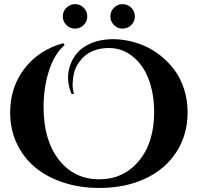

<svg xmlns="http://www.w3.org/2000/svg" viewBox="-20 -908 970 942"><path d="M390.6 -785.2Q373 -767.6 348.1 -767.6Q323.2 -767.6 305.7 -785.2Q288.1 -802.7 288.1 -827.6Q288.1 -852.5 305.7 -870.1Q323.2 -887.7 348.1 -887.7Q373 -887.7 390.6 -870.1Q408.2 -852.5 408.2 -827.6Q408.2 -802.7 390.6 -785.2ZM624 -785.2Q606.4 -767.6 581.5 -767.6Q556.6 -767.6 539.1 -785.2Q521.5 -802.7 521.5 -827.6Q521.5 -852.5 539.1 -870.1Q556.6 -887.7 581.5 -887.7Q606.4 -887.7 624 -870.1Q641.6 -852.5 641.6 -827.6Q641.6 -802.7 624 -785.2ZM342.8 -447.3 331.5 -446.8Q317.4 -477.5 314.5 -511.7Q311.5 -545.9 321.5 -579.6Q331.5 -613.3 353 -641.4Q374.5 -669.4 412.6 -689.2Q450.7 -709 500 -713.9Q544.9 -718.8 592 -711.2Q639.2 -703.6 683.8 -685.1Q728.5 -666.5 767.8 -635Q807.1 -603.5 836.7 -563.5Q866.2 -523.4 883.3 -470.2Q900.4 -417 900.4 -357.4Q900.4 -247.1 845.7 -162.4Q791 -77.6 692.6 -31.7Q594.2 14.2 466.8 14.2Q371.6 14.2 290.3 -12.7Q209 -39.6 151.6 -87.6Q94.2 -135.7 62 -204.8Q29.8 -273.9 29.8 -356Q29.8 -480.5 100.6 -572Q171.4 -663.6 291 -696.3L296.9 -686.5Q246.6 -643.6 220.2 -560.8Q193.8 -478 193.8 -382.3Q193.8 -219.7 269 -124Q344.2 -28.3 466.3 -28.3Q586.4 -28.3 661.4 -118.4Q736.3 -208.5 736.3 -357.9Q736.3 -447.8 709 -520Q681.6 -592.3 626.7 -634.5Q571.8 -676.8 498.5 -671.9Q466.8 -669.9 440.2 -659.7Q413.6 -649.4 395 -632.8Q376.5 -616.2 362.5 -594.7Q348.6 -573.2 343 -548.8Q337.4 -524.4 336.4 -498.5Q335.4 -472.7 342.8 -447.3Z"/></svg>

Font: Cinzel Decorative Bold
Style: Regular
Weight: 700
Designer: Natanael Gama
Version: Version 1.001;PS 001.001;hotconv 1.0.56;makeotf.lib2.0.21325